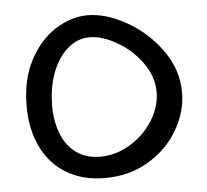

<svg xmlns="http://www.w3.org/2000/svg" viewBox="-44 -590 688 638"><g transform="rotate(-5 300.0 -271.0)"><path d="M42.5 -260Q42.5 -348 76.5 -412.2Q110.5 -476.5 163.2 -509.8Q216 -543 270.5 -543Q331 -543 399.5 -504.5Q468 -466 514.5 -401Q561 -336 561 -260.5Q561 -196 525.8 -135.5Q490.5 -75 426.8 -37Q363 1 281.5 1Q208.5 1 154.5 -31Q100.5 -63 71.5 -122Q42.5 -181 42.5 -260ZM477 -268.5Q477 -320.5 443.5 -367Q410 -413.5 361 -441.5Q312 -469.5 270.5 -469.5Q231.5 -469.5 199.8 -443.2Q168 -417 149 -371.5Q130 -326 127.5 -270L127 -254Q127 -201.5 143.2 -160Q159.5 -118.5 192 -94.8Q224.5 -71 271.5 -71Q324.5 -71 372 -99.8Q419.5 -128.5 448.2 -174.5Q477 -220.5 477 -268.5Z"/></g></svg>

Font: JuliaMono
Style: Regular
Weight: 400
Monospace: yes
Designer: cormullion
Foundry: corm
Version: Version 0.055; ttfautohint (v1.8.4)